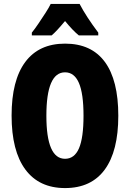

<svg xmlns="http://www.w3.org/2000/svg" viewBox="-20 -947 661 977"><path d="M582 -358Q582 -178 513 -84Q444 10 311 10Q179 10 109 -84.5Q39 -179 39 -359Q39 -538 108.5 -631.5Q178 -725 311 -725Q445 -725 513.5 -632Q582 -539 582 -358ZM216 -358Q216 -139 311 -139Q359 -139 382 -192.5Q405 -246 405 -358Q405 -471 381.5 -525Q358 -579 311 -579Q216 -579 216 -358ZM385 -927Q419 -862 480 -781V-767H381Q351 -791 311 -840Q267 -787 243 -767H142V-781Q156 -798 175 -826Q194 -854 212 -882Q230 -910 238 -927Z"/></svg>

Font: Noto Sans Malayalam ExtraCondensed Black
Style: Regular
Weight: 900
Width: 2
Designer: Jelle Bosma - Monotype Design Team
Foundry: Monotype Imaging Inc.
Version: Version 2.104; ttfautohint (v1.8.4.7-5d5b)